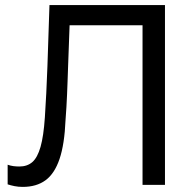

<svg xmlns="http://www.w3.org/2000/svg" viewBox="-20 -725 743 753"><path d="M69 8Q52 8 37 5Q22 2 10 -2V-79Q21 -75 32.5 -73.5Q44 -72 56 -72Q87 -72 107 -89.5Q127 -107 139 -149Q151 -191 156 -265Q159 -313 161.5 -360Q164 -407 166 -465L174 -705H627V0H539V-680L573 -626H209L255 -682L247 -463Q246 -433 245 -406Q244 -379 243 -354.5Q242 -330 240.5 -305Q239 -280 237 -254Q233 -159 213.5 -101.5Q194 -44 158.5 -18Q123 8 69 8Z"/></svg>

Font: TikTok Sans 24pt
Style: Regular
Weight: 400
Version: Version 4.000